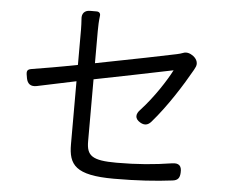

<svg xmlns="http://www.w3.org/2000/svg" viewBox="-54 -827 1087 902"><g transform="rotate(5 490.0 -376.0)"><path d="M564 -482 750 -520C725 -471 671 -387 611 -322C589 -300 588 -278 615 -262C635 -250 652 -253 667 -270C737 -350 804 -457 845 -530C846 -533 848 -537 850 -540C862 -560 854 -581 836 -595C821 -606 804 -612 787 -605C779 -602 769 -599 759 -597C717 -588 546 -553 379 -521V-673C379 -696 380 -721 383 -744C385 -756 378 -764 366 -764H339H335C309 -764 295 -748 298 -722C299 -706 300 -689 300 -673V-506C214 -489 135 -476 86 -468C58 -464 62 -451 67 -423C72 -396 88 -385 115 -390L300 -429V-132C300 -35 333 12 515 12C623 12 712 6 791 -4C815 -7 824 -19 825 -44C827 -76 813 -89 781 -84C699 -71 617 -64 521 -64C404 -64 379 -85 379 -153V-445Z"/></g></svg>

Font: GenSenRounded2 TW R
Style: Regular
Weight: 400
Version: Version 2.100;PS 2.1;hotconv 16.6.51;makeotf.lib2.5.65220 DE